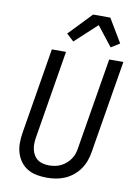

<svg xmlns="http://www.w3.org/2000/svg" viewBox="-104 -1045 808 1121"><g transform="rotate(10 300.0 -484.5)"><path d="M254 8Q223 8 193.5 2.5Q164 -3 139.5 -17.5Q115 -32 98 -55Q81 -78 72.5 -105.5Q64 -133 64 -163.5Q64 -194 69 -225L153 -735H237L151 -213Q148 -194 147.5 -175.5Q147 -157 151 -140Q155 -123 164 -108Q173 -93 187 -83Q201 -73 218.5 -69Q236 -65 254 -65Q272 -65 290 -68.5Q308 -72 324.5 -80Q341 -88 355.5 -101Q370 -114 380.5 -129.5Q391 -145 396.5 -162.5Q402 -180 404 -197L493 -735H577L486 -185Q482 -159 472.5 -132.5Q463 -106 447 -83Q431 -60 408.5 -41.5Q386 -23 360.5 -12Q335 -1 307.5 3.5Q280 8 254 8ZM268 -802 225 -842 244 -861 355 -977H457L540 -838L489 -806L398 -922Z"/></g></svg>

Font: Iosevka Aile
Style: Italic
Weight: 400
Italic angle: -9°
Designer: Belleve Invis
Foundry: Belleve Invis
Version: Version 28.0.1; ttfautohint (v1.8.4)